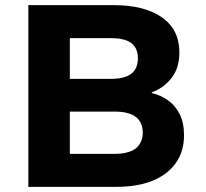

<svg xmlns="http://www.w3.org/2000/svg" viewBox="-20 -725 798 745"><path d="M90 0V-705H422Q541 -705 608.5 -657.5Q676 -610 676 -522Q676 -460 644.5 -421Q613 -382 569 -367V-364Q603 -356 631.5 -336Q660 -316 677 -282.5Q694 -249 694 -200Q694 -138 662.5 -93Q631 -48 572.5 -24Q514 0 432 0ZM251 -128H427Q448 -128 465 -131.5Q482 -135 495 -141.5Q508 -148 516.5 -158.5Q525 -169 529.5 -182Q534 -195 534 -210Q534 -227 529 -240.5Q524 -254 515.5 -263.5Q507 -273 493.5 -279.5Q480 -286 463.5 -289Q447 -292 427 -292H251ZM251 -419H409Q464 -419 489.5 -439Q515 -459 515 -499Q515 -538 490 -557.5Q465 -577 409 -577H251Z"/></svg>

Font: Nunito Sans 7pt ExtraBold
Style: Regular
Weight: 800
Designer: Vernon Adams
Foundry: Vernon Adams
Version: Version 3.101;gftools[0.9.27]